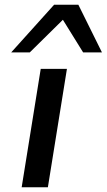

<svg xmlns="http://www.w3.org/2000/svg" viewBox="-20 -786 448 806"><path d="M71 0 151 -497H261L181 0ZM27 -566 207 -766H309L408 -566H329L244 -703L105 -566Z"/></svg>

Font: Nunito Sans 7pt Expanded Medium
Style: Italic
Weight: 500
Width: 7
Italic angle: -9°
Designer: Vernon Adams
Foundry: Vernon Adams
Version: Version 3.101;gftools[0.9.27]